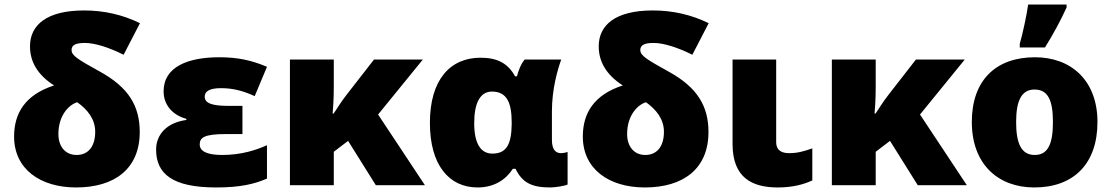

<svg xmlns="http://www.w3.org/2000/svg" viewBox="-20 -815 4892 845"><path d="M350 -769C187 -769 112 -706 112 -611C112 -543 146 -485 218 -439C91 -398 42 -317 42 -214C42 -71 157 10 315 10C483 10 595 -71 595 -234C595 -349 545 -430 423 -498C322 -554 295 -570 295 -595C295 -616 312 -626 353 -626C397 -626 458 -607 524 -574L596 -713C520 -750 439 -769 350 -769ZM320 -365C365 -333 399 -291 399 -235C399 -170 368 -133 317 -133C266 -133 237 -172 237 -225C237 -309 285 -355 320 -365Z M1047 -349H987C909 -349 881 -362 881 -390C881 -413 902 -427 953 -427C1006 -427 1050 -415 1101 -392L1155 -521C1089 -549 1028 -563 945 -563C809 -563 700 -522 700 -413C700 -353 740 -308 800 -292V-287C712 -275 667 -221 667 -157C667 -50 739 10 931 10C1038 10 1099 -5 1155 -29V-176C1109 -155 1042 -133 959 -133C869 -133 859 -162 859 -179C859 -209 877 -225 975 -225H1047Z M1841 -553H1626L1507 -400C1479 -365 1460 -331 1448 -315H1444C1446 -339 1449 -378 1449 -434V-553H1256V0H1449V-147L1512 -195L1634 0H1850L1644 -311Z M2082 10C2158 10 2208 -27 2237 -72H2249C2279 -10 2322 10 2401 10C2423 10 2468 3 2478 -3V-146C2473 -144 2458 -141 2449 -141C2428 -141 2409 -153 2409 -200V-324C2409 -426 2435 -511 2450 -553H2289C2272 -533 2261 -502 2255 -479H2247C2216 -535 2171 -561 2095 -561C1961 -561 1872 -464 1872 -274C1872 -89 1956 10 2082 10ZM2147 -139C2094 -139 2067 -186 2067 -273C2067 -363 2094 -412 2145 -412C2211 -412 2232 -363 2232 -275V-270C2231 -181 2210 -139 2147 -139Z M2853 -769C2690 -769 2615 -706 2615 -611C2615 -543 2649 -485 2721 -439C2594 -398 2545 -317 2545 -214C2545 -71 2660 10 2818 10C2986 10 3098 -71 3098 -234C3098 -349 3048 -430 2926 -498C2825 -554 2798 -570 2798 -595C2798 -616 2815 -626 2856 -626C2900 -626 2961 -607 3027 -574L3099 -713C3023 -750 2942 -769 2853 -769ZM2823 -365C2868 -333 2902 -291 2902 -235C2902 -170 2871 -133 2820 -133C2769 -133 2740 -172 2740 -225C2740 -309 2788 -355 2823 -365Z M3396 -553H3204V-181C3204 -32 3291 10 3403 10C3467 10 3517 -3 3555 -21V-162C3515 -148 3489 -141 3453 -141C3424 -141 3396 -150 3396 -190Z M4226 -553H4011L3892 -400C3864 -365 3845 -331 3833 -315H3829C3831 -339 3834 -378 3834 -434V-553H3641V0H3834V-147L3897 -195L4019 0H4235L4029 -311Z M4468 -606H4579C4619 -671 4648 -725 4674 -782V-795H4505C4498 -746 4481 -667 4468 -622ZM4810 -278C4810 -461 4694 -563 4535 -563C4362 -563 4257 -461 4257 -278C4257 -93 4372 10 4532 10C4704 10 4810 -93 4810 -278ZM4452 -278C4452 -372 4476 -421 4533 -421C4593 -421 4614 -372 4614 -278C4614 -183 4593 -133 4534 -133C4475 -133 4452 -183 4452 -278Z"/></svg>

Font: Noto Sans UI Black
Style: Regular
Weight: 900
Designer: Monotype Design Team
Foundry: Monotype Imaging Inc.
Version: Version 1.901